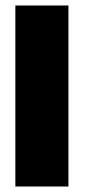

<svg xmlns="http://www.w3.org/2000/svg" viewBox="-20 -680 336 700"><path d="M36 -660H229.5V0H36Z"/></svg>

Font: League Spartan Black
Style: Regular
Weight: 900
Foundry: The League of Moveable Type
Version: Version 2.002